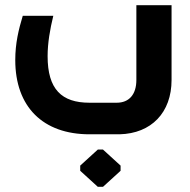

<svg xmlns="http://www.w3.org/2000/svg" viewBox="-20 -519 733 742"><path d="M507 -499V-210C507 -154 479 -122 431 -122H326C218 -122 164 -174 164 -302C164 -352 173 -405 186 -458H68C52 -405 39 -352 39 -287C39 -106 146 0 326 0H442C565 -3 643 -84 643 -210V-499ZM358 59 290 121V141L358 203H378L446 141V121L378 59Z"/></svg>

Font: Hejaz SemiBold
Style: Regular
Weight: 600
Designer: Bandar Raffah (Arabic) and Santiago Orozco (Latin)
Foundry: Caramella and Typemade
Version: Version 1.010;hotconv 1.0.109;makeotfexe 2.5.65596